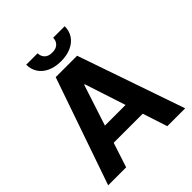

<svg xmlns="http://www.w3.org/2000/svg" viewBox="-239 -1044 1195 1195"><g transform="rotate(-45 359.0 -446.0)"><path d="M19.5 0 264.6 -707H453.1L697.3 0H540L486.8 -163.1H231L177.7 0ZM449.7 -277.3 361.3 -547.9H356.4L268.1 -277.3ZM358.4 -752.9Q307.1 -752.9 269 -770.3Q231 -787.6 210.2 -819.1Q189.5 -850.6 189.5 -891.6H290Q290 -865.7 306.9 -847.9Q323.7 -830.1 358.4 -830.1Q392.6 -830.1 409.7 -847.7Q426.8 -865.2 426.8 -891.6H528.3Q528.3 -850.1 507.6 -818.8Q486.8 -787.6 448.5 -770.3Q410.2 -752.9 358.4 -752.9Z"/></g></svg>

Font: Pretendard Std
Style: Bold
Weight: 700
Designer: Base glyphs from Inter by Rasmus Andersson; Hangeul glyphs from Noto Sans CJK(Source Han Sans) by Jang Soo-young and Kan
Foundry: Kil Hyung-jin
Version: Version 1.309